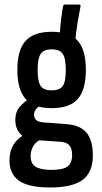

<svg xmlns="http://www.w3.org/2000/svg" viewBox="-20 -639 452 852"><path d="M201 193Q107 193 64.5 163Q22 133 22 73Q22 31 41 1.5Q60 -28 98 -47L165 -22Q141 -12 128.5 8Q116 28 116 54Q116 86 136.5 100Q157 114 206 115Q260 115 280 99.5Q300 84 300 49Q300 20 288 6Q276 -8 247 -10L132 -18Q93 -21 70.5 -44.5Q48 -68 48 -107Q48 -143 68 -165.5Q88 -188 115 -205L171 -174Q151 -168 141 -156Q131 -144 131 -130Q131 -116 140 -107Q149 -98 171 -96L277 -88Q337 -83 364.5 -49.5Q392 -16 392 51Q392 125 347 159Q302 193 201 193ZM209 -159Q130 -159 93.5 -200Q57 -241 57 -329Q57 -417 93.5 -457.5Q130 -498 210 -498Q290 -498 325.5 -457.5Q361 -417 361 -329Q361 -240 325 -199.5Q289 -159 209 -159ZM209 -238Q245 -238 258.5 -257.5Q272 -277 272 -328Q272 -380 258.5 -400Q245 -420 209 -420Q174 -420 160.5 -400Q147 -380 147 -328Q147 -277 160.5 -257.5Q174 -238 209 -238ZM313 -448 245 -478Q247 -521 251 -553Q255 -585 259 -608Q261 -619 268 -619H329Q340 -619 337 -609Q330 -574 324 -538Q318 -502 313 -448Z"/></svg>

Font: Sofia Sans Condensed SemiBold
Style: Regular
Weight: 600
Designer: Botio Nikoltchev, Ani Petrova
Foundry: lettersoup
Version: Version 4.101